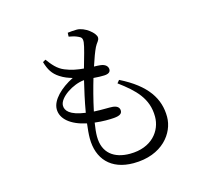

<svg xmlns="http://www.w3.org/2000/svg" viewBox="-115 -923 1230 1110"><g transform="rotate(-15 500.0 -367.5)"><path d="M243 -379C243 -427 332 -485 399 -490C387 -440 371 -371 360 -305C266 -318 243 -349 243 -379ZM581 -422C674 -353 741 -290 741 -180C741 -96 678 -10 546 -10C452 -10 387 -56 387 -156C387 -178 390 -206 395 -237C443 -231 485 -232 510 -234C547 -237 559 -248 559 -265C559 -285 543 -296 519 -298C498 -300 457 -297 407 -300C421 -367 440 -438 455 -488C480 -486 505 -485 519 -486C544 -487 557 -496 557 -512C557 -529 544 -546 512 -549C500 -550 488 -551 475 -551C491 -600 503 -632 515 -657C527 -682 541 -688 541 -707C541 -734 481 -783 434 -783C414 -783 396 -781 379 -779L378 -756C394 -753 415 -749 431 -741C449 -733 456 -727 454 -702C451 -675 434 -618 416 -555C380 -558 343 -564 305 -580C265 -596 240 -627 214 -662L197 -652C211 -604 229 -575 266 -551C292 -534 313 -527 339 -519C263 -481 203 -423 203 -368C203 -310 257 -264 351 -244C347 -212 344 -181 344 -156C344 -34 416 48 552 48C726 48 808 -65 808 -161C808 -270 750 -362 595 -439Z"/></g></svg>

Font: Noto Serif CJK JP
Style: Regular
Weight: 400
Designer: Ryoko NISHIZUKA 西塚涼子 (kana & ideographs); Frank Grießhammer (Latin, Greek & Cyrillic); Wenlong ZHANG 张文龙 (bopomofo); San
Foundry: Adobe Systems Incorporated
Version: Version 1.000;PS 1;hotconv 16.6.53;makeotf.lib2.5.65590